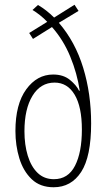

<svg xmlns="http://www.w3.org/2000/svg" viewBox="-20 -779 449 809"><path d="M140 -758Q176 -737 208 -705L294 -759L311 -733L228 -683Q297 -603 330.5 -493.5Q364 -384 364 -259Q364 -119 322 -54.5Q280 10 206 10Q149 10 113.5 -24Q78 -58 61.5 -112Q45 -166 45 -227Q45 -340 90.5 -402.5Q136 -465 204 -465Q247 -465 274.5 -442.5Q302 -420 313 -397H316Q305 -470 276 -540.5Q247 -611 199 -665L119 -615L103 -640L179 -687Q165 -702 148.5 -715Q132 -728 117 -737ZM210 -431Q151 -431 117 -375.5Q83 -320 83 -226Q83 -169 97 -123Q111 -77 138.5 -50.5Q166 -24 207 -24Q267 -24 296 -80.5Q325 -137 325 -233Q325 -329 294.5 -380Q264 -431 210 -431Z"/></svg>

Font: Noto Sans Myanmar UI ExtraCondensed ExtraLight
Style: Regular
Weight: 200
Width: 2
Designer: Monotype Design Team
Foundry: Monotype Imaging Inc.
Version: Version 2.103; ttfautohint (v1.8.4.7-5d5b)